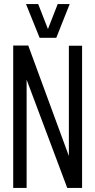

<svg xmlns="http://www.w3.org/2000/svg" viewBox="-20 -925 469 945"><path d="M45 0V-701H119L319 -157V-700H384V0H311L111 -533V0ZM323 -905 257 -739H175L108 -905H168L216 -782L264 -905Z"/></svg>

Font: Georama Condensed
Style: Regular
Weight: 400
Width: 3
Designer: Jean-Baptiste Levee
Foundry: Production Type
Version: Version 1.000